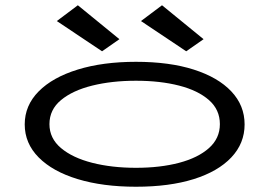

<svg xmlns="http://www.w3.org/2000/svg" viewBox="-20 -702 1040 730"><path d="M497 8Q371 8 275.5 -21Q180 -50 127 -103.5Q74 -157 74 -229Q74 -301 127 -354.5Q180 -408 275.5 -437.5Q371 -467 497 -467Q624 -467 716.5 -437.5Q809 -408 859.5 -354.5Q910 -301 910 -229Q910 -157 859.5 -103.5Q809 -50 716.5 -21Q624 8 497 8ZM497 -64Q589 -64 661 -83Q733 -102 774.5 -139Q816 -176 816 -230Q816 -285 774.5 -321.5Q733 -358 661 -376.5Q589 -395 497 -395Q405 -395 330.5 -376.5Q256 -358 212 -321.5Q168 -285 168 -230Q168 -176 212 -139Q256 -102 330.5 -83Q405 -64 497 -64ZM368 -507 196 -622 276 -682 434 -553ZM688 -507 516 -622 596 -682 754 -553Z"/></svg>

Font: Inconsolata UltraExpanded Thin
Style: Regular
Weight: 100
Width: 9
Monospace: yes
Designer: Raph Levien, Cyreal, Brenton Simpson
Foundry: Raph Levien, Cyreal, Google
Version: Version 3.100; ttfautohint (v1.8.4.7-5d5b)